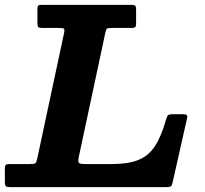

<svg xmlns="http://www.w3.org/2000/svg" viewBox="-65 -770 844 790"><path d="M-45 -22V-77.5Q-45 -88 -41 -91.5Q-37 -95 -26.5 -95H56Q76.5 -95 80.8 -98.5Q85 -102 88.5 -119L198.5 -633.5Q201.5 -649 198 -652Q194.5 -655 176 -655H110Q96 -655 92.5 -658.5Q89 -662 89 -676V-732.5Q89 -744 92.2 -747Q95.5 -750 107 -750H475Q487.5 -750 491.2 -746.5Q495 -743 495 -730V-675.5Q495 -663 492 -659Q489 -655 477 -655H395.5Q377.5 -655 374.2 -651.5Q371 -648 368 -633.5L259 -123.5Q255.5 -105.5 259.5 -100.2Q263.5 -95 286 -95H396Q461.5 -95 503.5 -111.5Q545.5 -128 572 -168Q598.5 -208 618.5 -279Q622 -291.5 626.2 -295.8Q630.5 -300 647.5 -300H687.5Q700 -300 703.5 -296.2Q707 -292.5 704.5 -282.5L645 -18.5Q642.5 -6.5 637.8 -3.2Q633 0 618 0H-20Q-35 0 -40 -3Q-45 -6 -45 -22Z"/></svg>

Font: Besley*
Style: Bold Italic
Weight: 700
Italic angle: -13°
Designer: Owen Earl
Foundry: indestructible type*
Version: Version 2.000; ttfautohint (v1.8.3)